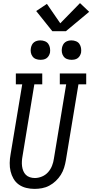

<svg xmlns="http://www.w3.org/2000/svg" viewBox="-20 -1208 594 1236"><path d="M202 8Q175 8 148.5 1.5Q122 -5 101 -20Q80 -35 67 -57.5Q54 -80 48 -105.5Q42 -131 42.5 -159Q43 -187 48 -214L123 -665H82V-735H252V-665H201L125 -203Q122 -187 121 -170.5Q120 -154 122 -138Q124 -122 130 -107.5Q136 -93 146.5 -82.5Q157 -72 172.5 -67Q188 -62 204 -62Q227 -62 250 -71.5Q273 -81 289.5 -99.5Q306 -118 315 -141Q324 -164 327 -187L406 -665H365V-735H535V-665H485L404 -176Q400 -152 392.5 -128Q385 -104 371.5 -82.5Q358 -61 339 -43Q320 -25 297.5 -13Q275 -1 250.5 3.5Q226 8 202 8ZM440 -823Q425 -823 411.5 -828Q398 -833 389.5 -844.5Q381 -856 378.5 -870.5Q376 -885 379 -900Q381 -910 386 -920Q391 -930 400 -936.5Q409 -943 419.5 -945.5Q430 -948 440 -948Q455 -948 469 -942.5Q483 -937 491 -925.5Q499 -914 501.5 -899.5Q504 -885 502 -870Q500 -860 494.5 -850Q489 -840 480 -833.5Q471 -827 460.5 -825Q450 -823 440 -823ZM240 -823Q225 -823 211.5 -828Q198 -833 189.5 -844.5Q181 -856 178.5 -870.5Q176 -885 179 -900Q181 -910 186 -920Q191 -930 200 -936.5Q209 -943 219.5 -945.5Q230 -948 240 -948Q255 -948 269 -942.5Q283 -937 291 -925.5Q299 -914 301.5 -899.5Q304 -885 302 -870Q300 -860 294.5 -850Q289 -840 280 -833.5Q271 -827 260.5 -825Q250 -823 240 -823ZM317 -1007 213 -1137 282 -1183 368 -1058 495 -1188 554 -1132 404 -1007Z"/></svg>

Font: Iosevka Slab
Style: Italic
Weight: 400
Italic angle: -9°
Monospace: yes
Designer: Belleve Invis
Foundry: Belleve Invis
Version: Version 11.1.0; ttfautohint (v1.8.3)